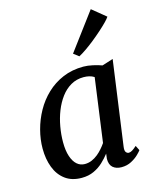

<svg xmlns="http://www.w3.org/2000/svg" viewBox="-127 -938 825 1032"><g transform="rotate(-15 286.0 -422.0)"><path d="M458.5 -95Q455 -72 461.8 -63.5Q468.5 -55 477.5 -55Q486 -55 496.5 -61.2Q507 -67.5 522 -81L535.5 -54Q531 -47 515.2 -31.5Q499.5 -16 475 -3Q450.5 10 420 10Q390.5 10 372.5 -5.2Q354.5 -20.5 354.5 -53.5L358 -82Q341 -60 318.5 -38.8Q296 -17.5 266.2 -3.8Q236.5 10 198.5 10Q143.5 10 107 -17.2Q70.5 -44.5 52.8 -91.2Q35 -138 35 -196Q35 -247 48.8 -299.2Q62.5 -351.5 89 -399.2Q115.5 -447 155 -484.5Q194.5 -522 246 -543.8Q297.5 -565.5 360 -565.5Q384 -565.5 412.5 -559.2Q441 -553 462 -545L523.5 -564.5ZM405 -495.5Q392.5 -503.5 377.8 -507Q363 -510.5 346.5 -510.5Q307 -510.5 275.5 -492.2Q244 -474 220.5 -442.5Q197 -411 181.2 -371Q165.5 -331 157.8 -287.2Q150 -243.5 150 -201Q150 -154 160.8 -122Q171.5 -90 190 -73.8Q208.5 -57.5 233.5 -57.5Q254 -57.5 272.2 -65.2Q290.5 -73 306 -85.5Q321.5 -98 334.2 -112.8Q347 -127.5 356.5 -141.5ZM325 -647 479 -853.5 555 -791.5Q549 -781.5 532.2 -764.5Q515.5 -747.5 492.5 -727Q469.5 -706.5 444.2 -686.2Q419 -666 395.5 -649.8Q372 -633.5 354.5 -624.5Z"/></g></svg>

Font: Merriweather 24pt Medium
Style: Italic
Weight: 500
Italic angle: -7.8°
Version: Version 2.101